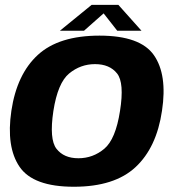

<svg xmlns="http://www.w3.org/2000/svg" viewBox="-20 -742 708 768"><path d="M275.5 5Q438 5 522.2 -73.5Q606.5 -152 628 -299Q650 -443.5 595.5 -521.5Q541 -599.5 378 -599.5Q215.5 -599.5 131.5 -522.5Q47.5 -445.5 25.5 -299Q4 -154 58.5 -74.5Q113 5 275.5 5ZM293.5 -109Q235.5 -109 206 -146.8Q176.5 -184.5 193.5 -298Q211 -410.5 256.5 -448Q302 -485.5 360 -485.5Q418.5 -485.5 448.2 -448.2Q478 -411 460 -298Q442.5 -185 397.2 -147Q352 -109 293.5 -109ZM219.5 -619H316L394.5 -688.5L449 -619H546L453.5 -722.5H346.5Z"/></svg>

Font: Anybody UltraCondensed Thin
Style: Bold Italic
Weight: 700
Italic angle: -10°
Version: Version 1.111